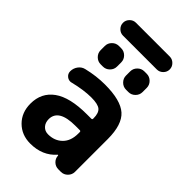

<svg xmlns="http://www.w3.org/2000/svg" viewBox="-273 -1027 1107 1107"><g transform="rotate(45 281.0 -473.0)"><path d="M361.3 -259.8Q361.3 -267.6 353.5 -267.6H317.4Q182.6 -267.6 181.6 -186.5Q181.6 -157.2 198.2 -139.2Q214.8 -121.1 241.2 -121.1Q293.9 -121.1 327.6 -154.3Q361.3 -187.5 361.3 -247.1ZM270.5 -556.6Q398.4 -556.6 451.2 -509.8Q503.9 -462.9 503.9 -345.7V-78.1Q503.9 -54.7 486.8 -37.6Q469.7 -20.5 446.3 -20.5H425.8Q402.3 -20.5 385.7 -36.6Q369.1 -52.7 368.2 -76.2Q368.2 -77.1 366.2 -78.1Q364.3 -79.1 363.3 -77.1Q304.7 -10.7 206.1 -10.7Q135.7 -10.7 89.8 -56.6Q43.9 -102.5 43.9 -174.8Q43.9 -263.7 111.8 -312.5Q179.7 -361.3 317.4 -361.3H353.5Q361.3 -361.3 361.3 -369.1V-372.1Q361.3 -415 341.3 -431.6Q321.3 -448.2 267.6 -448.2Q207 -448.2 127.9 -428.7Q122.1 -426.8 116.2 -426.8Q102.5 -426.8 90.8 -435.5Q74.2 -448.2 74.2 -468.8Q74.2 -494.1 89.4 -514.2Q104.5 -534.2 127.9 -539.1Q200.2 -556.6 270.5 -556.6ZM144.5 -829.1Q123 -829.1 107.4 -844.7Q91.8 -860.4 91.8 -881.8Q91.8 -903.3 107.4 -918.9Q123 -934.6 144.5 -934.6H419.9Q441.4 -934.6 457 -918.9Q472.7 -903.3 472.7 -881.8Q472.7 -860.4 457 -844.7Q441.4 -829.1 419.9 -829.1ZM169.9 -621.1Q146.5 -621.1 129.4 -638.2Q112.3 -655.3 112.3 -678.7V-712.9Q112.3 -736.3 129.4 -753.4Q146.5 -770.5 169.9 -770.5H188.5Q211.9 -770.5 229 -753.4Q246.1 -736.3 246.1 -712.9V-678.7Q246.1 -655.3 229 -638.2Q211.9 -621.1 188.5 -621.1ZM377 -621.1Q353.5 -621.1 336.4 -638.2Q319.3 -655.3 319.3 -678.7V-712.9Q319.3 -736.3 336.4 -753.4Q353.5 -770.5 377 -770.5H396.5Q419.9 -770.5 437 -753.4Q454.1 -736.3 454.1 -712.9V-678.7Q454.1 -655.3 437 -638.2Q419.9 -621.1 396.5 -621.1Z"/></g></svg>

Font: Gen Jyuu Gothic Bold
Style: Bold
Weight: 700
Designer: [Source Han Sans]
Ryoko NISHIZUKA  (kana & ideographs); Paul D. Hunt (Latin, Greek & Cyrillic); Wenlong ZHANG  (bopomofo
Version: Version 1.002.20150607